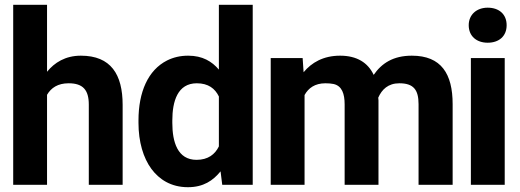

<svg xmlns="http://www.w3.org/2000/svg" viewBox="-20 -770 2165 800"><path d="M35 0H176V-375C193 -404 221 -423 266 -423C326 -423 350 -395 350 -334V0H491V-333C491 -460 442 -538 317 -538C252 -538 207 -509 176 -471V-750H35Z M557 -258C557 -179 577 -112 611 -66C643 -23 692 10 763 10C828 10 868 -18 899 -56L906 0H1033V-750H892V-480C863 -514 824 -538 764 -538C731 -538 702 -531 676 -518C597 -478 557 -387 557 -268ZM698 -258V-268C698 -348 720 -423 800 -423C848 -423 876 -401 892 -368V-160C876 -127 847 -104 799 -104C720 -104 698 -178 698 -258Z M1108 0H1249V-374C1265 -403 1292 -423 1336 -423C1349 -423 1360 -422 1370 -420C1405 -412 1416 -379 1416 -335V0H1557V-352C1557 -354 1556 -361 1556 -363C1571 -397 1597 -423 1644 -423C1703 -423 1724 -396 1724 -336V0H1866V-336C1866 -462 1819 -538 1696 -538C1618 -538 1570 -506 1537 -458C1513 -509 1467 -538 1397 -538C1327 -538 1278 -509 1245 -469L1241 -528H1108Z M1933 -665C1933 -619 1966 -592 2012 -592C2059 -592 2091 -619 2091 -665C2091 -711 2059 -738 2012 -738C1966 -738 1933 -709 1933 -665ZM1942 0H2083V-528H1942Z"/></svg>

Font: Asimov Pro
Style: Bd
Weight: 700
Designer: Google
Version: Version 2.000980; 2014